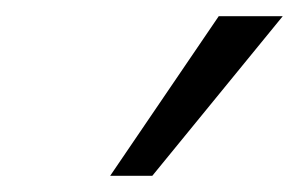

<svg xmlns="http://www.w3.org/2000/svg" viewBox="-20 -726 369 237"><path d="M116 -509 250 -706H329L168 -509Z"/></svg>

Font: Ysabeau
Style: Italic
Weight: 400
Italic angle: -12°
Designer: Christian Thalmann (Catharsis Fonts)
Version: Version 2.000;gftools[0.9.27.dev2+g8671c4b]